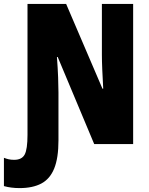

<svg xmlns="http://www.w3.org/2000/svg" viewBox="-81 -734 757 978"><path d="M19 224.1Q-24.9 224.1 -61 213.9V69.8Q-48.8 74.7 -36.6 77.4Q-24.4 80.1 -8.8 80.1Q30.3 80.1 44.7 53.2Q59.1 26.4 59.1 -46.9V-713.9H255.9L440.9 -282.2H444.8Q441.9 -335.9 439.9 -379.4Q438 -422.9 438 -455.1V-713.9H597.2V0H398.9L212.9 -443.8H209Q213.4 -384.8 215.1 -339.4Q216.8 -293.9 216.8 -263.2V-19Q216.8 70.8 195.1 124.3Q173.3 177.7 129.4 200.9Q85.4 224.1 19 224.1Z"/></svg>

Font: Open Sans Condensed ExtraBold
Style: Regular
Weight: 800
Width: 3
Designer: Monotype Design Team
Foundry: Monotype Imaging Inc.
Version: Version 3.000; ttfautohint (v1.8.4)